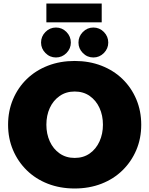

<svg xmlns="http://www.w3.org/2000/svg" viewBox="-20 -1060 850 1093"><path d="M405 13Q322 13 252.5 -14Q183 -41 132.5 -90.5Q82 -140 54 -206Q26 -272 26 -350Q26 -428 54 -494.5Q82 -561 132.5 -610Q183 -659 252.5 -686Q322 -713 405 -713Q488 -713 557.5 -686Q627 -659 677.5 -610Q728 -561 756 -494.5Q784 -428 784 -350Q784 -272 756 -206Q728 -140 677.5 -90.5Q627 -41 557.5 -14Q488 13 405 13ZM405 -161Q455 -161 491 -186.5Q527 -212 546.5 -255Q566 -298 566 -350Q566 -403 546.5 -445.5Q527 -488 491 -513.5Q455 -539 405 -539Q356 -539 319.5 -513.5Q283 -488 263.5 -445.5Q244 -403 244 -350Q244 -298 263.5 -255Q283 -212 319.5 -186.5Q356 -161 405 -161ZM511.5 -732.8Q476.6 -732.8 451.6 -758.2Q426.7 -783.5 426.7 -817.6Q426.7 -852.6 451.6 -877.9Q476.6 -903.3 511.5 -903.3Q546.4 -903.3 571.4 -877.9Q596.3 -852.6 596.3 -817.6Q596.3 -783.5 571.4 -758.2Q546.4 -732.8 511.5 -732.8ZM298.5 -732.8Q263.6 -732.8 238.6 -758.2Q213.7 -783.5 213.7 -817.6Q213.7 -852.6 238.6 -877.9Q263.6 -903.3 298.5 -903.3Q333.4 -903.3 358.4 -877.9Q383.3 -852.6 383.3 -817.6Q383.3 -783.5 358.4 -758.2Q333.4 -732.8 298.5 -732.8ZM244 -933V-1040H559V-933Z"/></svg>

Font: MuseoModerno Black
Style: Regular
Weight: 900
Designer: Pablo Cosgaya, Héctor Gatti, Marcela Romero, and the Authors of The MuseoModerno Project.
Foundry: Omnibus-Type Team
Version: Version 1.001